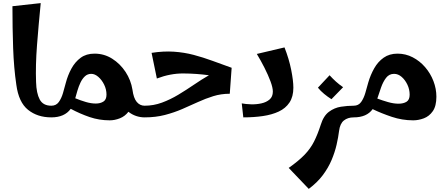

<svg xmlns="http://www.w3.org/2000/svg" viewBox="-20 -755 2877 1235"><path d="M310 0Q221 0 160.5 -48.5Q100 -97 85 -210Q69 -318 64.5 -446Q60 -574 60 -715L242 -735Q228 -594 218 -464Q208 -334 212 -228Q214 -155 235.5 -115Q257 -75 310 -75L330 -38Z M686 19Q618 19 556.5 -2Q495 -23 435 -55Q395 0 310 0V-75Q341 -75 358 -98.5Q375 -122 385 -156Q395 -190 403 -221Q416 -271 439.5 -314Q463 -357 499 -383.5Q535 -410 588 -410Q650 -410 701.5 -377.5Q753 -345 787.5 -292.5Q822 -240 832 -178Q839 -124 859.5 -99.5Q880 -75 910 -75L930 -38L910 0Q882 0 855.5 -9Q829 -18 806 -36Q784 -7 751 6Q718 19 686 19ZM567 -280Q543 -280 526 -264Q509 -248 497.5 -223.5Q486 -199 478 -172Q470 -145 464 -123Q498 -109 532 -99Q566 -89 596 -89Q625 -89 645 -101.5Q665 -114 665 -146Q665 -180 650 -210.5Q635 -241 612.5 -260.5Q590 -280 567 -280Z M910 0V-75Q968 -75 1022 -95Q1076 -115 1127.5 -146Q1179 -177 1228 -210.5Q1277 -244 1324 -271Q1242 -282 1159 -282.5Q1076 -283 989 -250L955 -415Q1032 -427 1098.5 -422.5Q1165 -418 1225.5 -402Q1286 -386 1346 -364Q1406 -342 1470 -319L1458 -152Q1402 -152 1352 -136.5Q1302 -121 1253 -98.5Q1204 -76 1152 -53.5Q1100 -31 1040.5 -15.5Q981 0 910 0Z M1545 0 1535 -90Q1561 -85 1595 -84Q1629 -83 1661 -90Q1693 -97 1714 -115Q1735 -133 1735 -166Q1735 -191 1720 -231.5Q1705 -272 1681.5 -318.5Q1658 -365 1632 -408L1810 -450Q1839 -376 1853 -306Q1867 -236 1867 -191Q1867 -133 1842 -95.5Q1817 -58 1773 -37.5Q1729 -17 1671 -8.5Q1613 0 1545 0Z M1966 460 1837 325Q1901 280 1939 240.5Q1977 201 2000 155.5Q2023 110 2043 48Q2061 -10 2096 -36Q2131 -62 2173 -68.5Q2215 -75 2255 -75L2275 -38L2255 0Q2217 0 2192 20Q2167 40 2161 87Q2156 128 2145 176Q2134 224 2113 274Q2092 324 2056.5 371.5Q2021 419 1966 460ZM2112 -117Q2088 -132 2065 -151Q2042 -170 2025 -191L2100 -271Q2120 -249 2140.5 -230.5Q2161 -212 2187 -194Z M2638 19Q2567 19 2500 -3.5Q2433 -26 2377 -53Q2339 0 2255 0V-75Q2286 -75 2303 -99Q2320 -123 2330 -157.5Q2340 -192 2349 -225Q2363 -273 2387 -315.5Q2411 -358 2448 -384Q2485 -410 2537 -410Q2589 -410 2634.5 -386.5Q2680 -363 2714.5 -323Q2749 -283 2768 -233.5Q2787 -184 2787 -133Q2787 -73 2764 -40Q2741 -7 2706.5 6Q2672 19 2638 19ZM2515 -280Q2483 -280 2463.5 -254.5Q2444 -229 2431 -192Q2418 -155 2407 -121Q2439 -109 2475.5 -98.5Q2512 -88 2543 -88Q2575 -88 2595 -100.5Q2615 -113 2615 -146Q2615 -180 2600.5 -210.5Q2586 -241 2563.5 -260.5Q2541 -280 2515 -280Z"/></svg>

Font: Marhey SemiBold
Style: Regular
Weight: 600
Designer: Nur Syamsi & Bustanul Arifin
Foundry: Namelatype
Version: Version 1.000; ttfautohint (v1.8.4.7-5d5b)